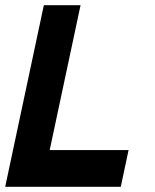

<svg xmlns="http://www.w3.org/2000/svg" viewBox="-32 -720 598 740"><path d="M-12 0 137 -700H278.5L159.5 -141.5H463.5L433.5 0ZM74 -71H380.5H74L193 -629.5Z"/></svg>

Font: Tourney Black
Style: Italic
Weight: 900
Italic angle: -12°
Version: Version 1.015